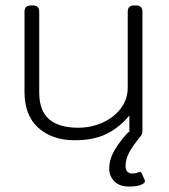

<svg xmlns="http://www.w3.org/2000/svg" viewBox="-20 -500 622 705"><path d="M512 166Q512 172 501 177Q486 185 454 185Q419 185 400 166Q381 147 381 118Q381 90 395.5 61Q410 32 442 -5Q449 -14 455 -16V-23V-76Q419 -32 371.5 -8.5Q324 15 254 15Q172 15 121 -30.5Q70 -76 70 -162V-457Q70 -480 93 -480H101Q124 -480 124 -457V-161Q124 -93 160.5 -62Q197 -31 267 -31Q315 -31 357 -50Q399 -69 424 -102.5Q449 -136 449 -178V-457Q449 -480 472 -480H480Q503 -480 503 -457V-23Q503 -13 501 -9Q501 -5 498 -2Q465 38 453 62.5Q441 87 441 110Q441 123 447.5 130Q454 137 465 137Q479 137 487 133Q493 131 494 131Q498 131 501 138L511 160Q512 162 512 166Z"/></svg>

Font: Mitr ExtraLight
Style: Regular
Weight: 275
Designer: Thanarat Vachiruckul
Foundry: Cadson Demak Co.,Ltd.
Version: Version 1.001